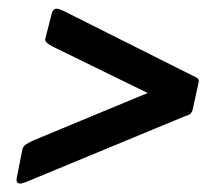

<svg xmlns="http://www.w3.org/2000/svg" viewBox="-20 -538 498 446"><path d="M40 -115Q15 -105 19 -125L32 -191Q34 -198 39.5 -202Q45 -206 58 -212L323 -322L102 -430Q84 -439 85 -447L100 -506Q102 -514 107.5 -517Q113 -520 129 -512L428 -362Q436 -359 439.5 -355.5Q443 -352 441 -345L429 -290Q427 -278 422.5 -274Q418 -270 412 -269Z"/></svg>

Font: Glory
Style: Bold Italic
Weight: 700
Italic angle: -12°
Version: Version 1.011